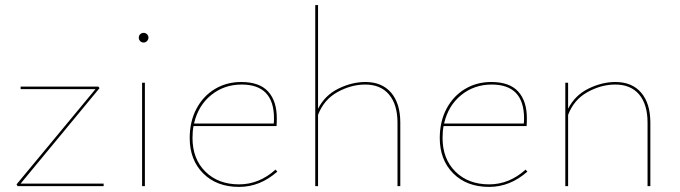

<svg xmlns="http://www.w3.org/2000/svg" viewBox="-20 -731 2669 754"><path d="M387 -10V0H49L45 -7L355 -381H61V-391H366L371 -385L61 -10Z M525 -583Q525 -591 530.5 -596.5Q536 -602 544 -602Q552 -602 557.5 -596.5Q563 -591 563 -583Q563 -576 557.5 -570Q552 -564 544 -564Q536 -564 530.5 -569.5Q525 -575 525 -583ZM538 -406H549V0H538Z M1069 -57Q1001 3 919 3Q831 3 778 -50Q725 -103 725 -189Q725 -254 751.5 -304Q778 -354 824 -381.5Q870 -409 927 -409Q999 -409 1033 -371.5Q1067 -334 1067 -267Q1067 -245 1066 -236H740Q736 -216 736 -189Q736 -107 786.5 -57Q837 -7 919 -7Q998 -7 1062 -65ZM742 -246H1055Q1056 -253 1056 -266Q1056 -399 929 -399Q860 -399 809 -357.5Q758 -316 742 -246Z M1552 -249V0H1541V-249Q1541 -320 1508 -359.5Q1475 -399 1414 -399Q1359 -399 1305.5 -369.5Q1252 -340 1229 -280V0H1218V-711H1229V-304Q1256 -357 1309 -383Q1362 -409 1415 -409Q1480 -409 1516 -367Q1552 -325 1552 -249Z M2051 -57Q1983 3 1901 3Q1813 3 1760 -50Q1707 -103 1707 -189Q1707 -254 1733.5 -304Q1760 -354 1806 -381.5Q1852 -409 1909 -409Q1981 -409 2015 -371.5Q2049 -334 2049 -267Q2049 -245 2048 -236H1722Q1718 -216 1718 -189Q1718 -107 1768.5 -57Q1819 -7 1901 -7Q1980 -7 2044 -65ZM1724 -246H2037Q2038 -253 2038 -266Q2038 -399 1911 -399Q1842 -399 1791 -357.5Q1740 -316 1724 -246Z M2534 -249V0H2523V-249Q2523 -321 2490 -360Q2457 -399 2396 -399Q2341 -399 2287.5 -369.5Q2234 -340 2211 -280V0H2200V-406H2211V-304Q2238 -357 2291 -383Q2344 -409 2397 -409Q2462 -409 2498 -367Q2534 -325 2534 -249Z"/></svg>

Font: Ysabeau Infant Hairline
Style: Regular
Weight: 100
Designer: Christian Thalmann (Catharsis Fonts)
Version: Version 0.003